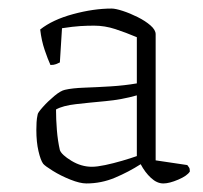

<svg xmlns="http://www.w3.org/2000/svg" viewBox="-20 -795 474 449"><path d="M182 -366Q167 -366 144.5 -375Q122 -384 103.5 -395.5Q85 -407 81 -412Q75 -420 70 -441.5Q65 -463 65 -491Q65 -500 65.5 -509Q66 -518 68 -527Q68 -531 80 -544.5Q92 -558 107 -570.5Q122 -583 132 -585Q149 -589 177.5 -590Q206 -591 238.5 -593Q271 -595 300 -600V-708Q274 -719 249.5 -727Q225 -735 200 -735Q184 -735 167.5 -734Q151 -733 125 -729L120 -649Q116 -647 111 -645Q106 -643 98 -643Q92 -656 84.5 -678Q77 -700 74 -726Q103 -749 151 -762Q199 -775 241 -775Q250 -775 267 -769.5Q284 -764 302 -755Q320 -746 332 -735.5Q344 -725 344 -715V-420L418 -409Q420 -406 422 -403.5Q424 -401 424 -394Q418 -384 397 -375Q376 -366 362 -366Q347 -366 333 -379Q319 -392 309 -411Q281 -393 249 -379.5Q217 -366 182 -366ZM195 -405Q207 -405 226 -409Q245 -413 265.5 -419Q286 -425 300 -430V-572Q265 -562 227 -558.5Q189 -555 158 -551.5Q127 -548 111 -539Q111 -516 113 -491Q115 -466 120 -444Q124 -433 147 -419Q170 -405 195 -405Z"/></svg>

Font: Texturina 72pt Thin
Style: Regular
Weight: 100
Designer: Guillermo Torres Carreño
Foundry: Omnibus-Type
Version: Version 1.002; ttfautohint (v1.8.3)